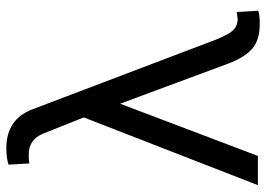

<svg xmlns="http://www.w3.org/2000/svg" viewBox="-136 -670 836 603"><g transform="rotate(-90 281.5 -368.0)"><path d="M2 24.4 214.8 -522.5 164.1 -649.4Q145.5 -695.3 98.6 -695.3Q78.1 -695.3 70.3 -693.4L66.4 -758.8Q87.9 -765.6 118.2 -765.6Q209 -765.6 240.2 -683.6L460.9 -102.5Q469.7 -82 476.6 -70.3Q493.2 -39.1 523.4 -39.1Q539.1 -41 545.9 -42L549.8 25.4Q537.1 30.3 508.8 30.3Q457 30.3 429.7 5.9Q402.3 -18.6 382.8 -71.3L257.8 -408.2L93.8 24.4Z"/></g></svg>

Font: GenEi M Gothic v2 Regular
Style: Regular
Weight: 400
Version: Version 2.0